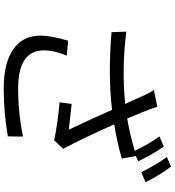

<svg xmlns="http://www.w3.org/2000/svg" viewBox="27 -928 946 1040"><g transform="rotate(90 500.0 -408.0)"><path d="M200.2 -303.7 281.2 -296.9Q252.9 -229.5 252.9 -172.9Q252.9 -33.2 460 -33.2Q591.8 -33.2 719.7 -59.6L718.8 22.5Q589.8 44.9 459 44.9Q321.3 44.9 247.1 -6.8Q172.9 -58.6 172.9 -153.3Q172.9 -210 200.2 -303.7ZM718.8 -798.8 773.4 -822.3Q817.4 -760.7 853.5 -683.6L825.2 -670.9L838.9 -594.7Q742.2 -567.4 653.3 -553.7Q732.4 -377 786.1 -277.3L740.2 -228.5Q645.5 -248 534.2 -257.8L543 -323.2Q607.4 -316.4 682.6 -307.6Q614.3 -450.2 575.2 -542Q389.6 -519.5 154.3 -539.1L151.4 -619.1Q350.6 -593.8 543 -613.3L509.8 -685.5Q490.2 -732.4 467.8 -768.6L557.6 -787.1Q583 -713.9 622.1 -624Q695.3 -635.7 796.9 -665Q759.8 -742.2 718.8 -798.8ZM830.1 -838.9 882.8 -861.3Q932.6 -793.9 966.8 -723.6L913.1 -700.2Q866.2 -792 830.1 -838.9Z"/></g></svg>

Font: Gen Shin Gothic Monospace Regular
Style: Regular
Weight: 400
Designer: [Source Han Sans]
Ryoko NISHIZUKA  (kana & ideographs); Paul D. Hunt (Latin, Greek & Cyrillic); Wenlong ZHANG  (bopomofo
Version: Version 1.002.20150607